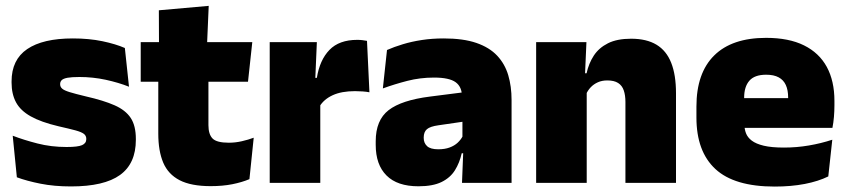

<svg xmlns="http://www.w3.org/2000/svg" viewBox="-20 -640 2969 672"><path d="M228.5 12.5Q170 12.5 122 3Q74 -6.5 39 -19.5L24.5 -165Q63.5 -150 111.2 -137.8Q159 -125.5 213 -125.5Q252.5 -125.5 267.2 -132Q282 -138.5 282 -153V-154Q282 -165 273.5 -171.5Q265 -178 243.8 -183.8Q222.5 -189.5 185 -198Q123.5 -212.5 87.5 -232.8Q51.5 -253 36 -282Q20.5 -311 20.5 -351V-355Q20.5 -431 75.2 -468.2Q130 -505.5 235 -505.5Q291.5 -505.5 338.2 -495.8Q385 -486 417 -472L431.5 -336.5Q395 -351 350 -360.8Q305 -370.5 258 -370.5Q231 -370.5 216.2 -367.8Q201.5 -365 196 -359.5Q190.5 -354 190.5 -346V-345Q190.5 -336 197.5 -329.8Q204.5 -323.5 224 -317.5Q243.5 -311.5 281 -302.5Q342.5 -288.5 381 -271.5Q419.5 -254.5 437.5 -227.2Q455.5 -200 455.5 -153.5V-150.5Q455.5 -67.5 400 -27.5Q344.5 12.5 228.5 12.5Z M717.5 11.5Q649 11.5 608.8 -9.2Q568.5 -30 551.2 -71Q534 -112 534 -172V-436H709.5V-202Q709.5 -170 724 -155.2Q738.5 -140.5 781 -140.5Q804 -140.5 826.8 -145.8Q849.5 -151 868 -158L853 -13Q827 -2 793 4.8Q759 11.5 717.5 11.5ZM472.5 -354V-492.5H863L848 -354ZM536.5 -480.5 536 -604 710.5 -619.5 704.5 -480.5Z M1098.5 -267.5 1047.5 -367.5H1089Q1099 -430 1133 -465.2Q1167 -500.5 1230.5 -500.5Q1240 -500.5 1248.2 -499.5Q1256.5 -498.5 1264.5 -497L1273 -317Q1263 -319 1249.2 -320Q1235.5 -321 1222.5 -321Q1175.5 -321 1144.5 -306.8Q1113.5 -292.5 1098.5 -267.5ZM924 0V-492.5H1089L1082 -329.5H1101V0Z M1597 0 1602 -126 1598.5 -130.5V-283.5L1597 -301.5Q1597 -336 1574.8 -352.2Q1552.5 -368.5 1499 -368.5Q1450.5 -368.5 1405.8 -357Q1361 -345.5 1320 -330.5L1334.5 -465Q1359.5 -476 1390 -485.2Q1420.5 -494.5 1456.5 -500Q1492.5 -505.5 1533 -505.5Q1601.5 -505.5 1647.2 -489.8Q1693 -474 1720 -445.2Q1747 -416.5 1758.8 -377Q1770.5 -337.5 1770.5 -290V0ZM1444.5 12Q1370.5 12 1332.8 -25.8Q1295 -63.5 1295 -133V-145.5Q1295 -219.5 1340.2 -254.5Q1385.5 -289.5 1485 -302L1610.5 -318L1621 -217L1514.5 -201.5Q1485.5 -197.5 1474.2 -187.8Q1463 -178 1463 -159V-157Q1463 -139.5 1474.8 -128.5Q1486.5 -117.5 1514 -117.5Q1537 -117.5 1553.8 -123.8Q1570.5 -130 1581.8 -140.5Q1593 -151 1599.5 -163.5L1624.5 -103.5H1596Q1588.5 -70 1572.2 -44Q1556 -18 1525.5 -3Q1495 12 1444.5 12Z M2169 0V-283Q2169 -306.5 2163.2 -323.5Q2157.5 -340.5 2143.5 -349.5Q2129.5 -358.5 2105.5 -358.5Q2087 -358.5 2072.5 -352Q2058 -345.5 2047.8 -334.8Q2037.5 -324 2031.5 -310.5L2004.5 -383.5H2033Q2040.5 -418 2058.2 -445.2Q2076 -472.5 2107.8 -488.5Q2139.5 -504.5 2189 -504.5Q2243 -504.5 2277.8 -483.5Q2312.5 -462.5 2329.2 -420.2Q2346 -378 2346 -313.5V0ZM1856.5 0V-492.5H2032.5L2027 -366L2033.5 -348V0Z M2691.5 13Q2550 13 2483.8 -48.5Q2417.5 -110 2417.5 -228.5V-267Q2417.5 -384.5 2479.8 -446Q2542 -507.5 2661.5 -507.5Q2741 -507.5 2794 -481.2Q2847 -455 2873.8 -405.8Q2900.5 -356.5 2900.5 -287V-271.5Q2900.5 -251.5 2898.8 -230.8Q2897 -210 2893.5 -192.5H2735Q2737 -223 2737.8 -250Q2738.5 -277 2738.5 -298.5Q2738.5 -324.5 2730.5 -342.2Q2722.5 -360 2705.5 -369.2Q2688.5 -378.5 2661.5 -378.5Q2621 -378.5 2602.8 -357.5Q2584.5 -336.5 2584.5 -298V-253.5L2585.5 -234.5V-203.5Q2585.5 -188 2591 -173.5Q2596.5 -159 2611.2 -147.8Q2626 -136.5 2653.2 -130Q2680.5 -123.5 2724 -123.5Q2768.5 -123.5 2811 -130.8Q2853.5 -138 2893 -151L2879 -22.5Q2844.5 -5.5 2796.8 3.8Q2749 13 2691.5 13ZM2511 -192.5V-296.5H2858V-192.5Z"/></svg>

Font: Anek Gujarati Medium ExtraBold
Style: Regular
Weight: 800
Version: Version 1.003